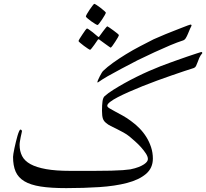

<svg xmlns="http://www.w3.org/2000/svg" viewBox="-20 -889 1073 999"><path d="M530.8 -822.8Q530.8 -820.8 525.1 -810.3Q519.5 -799.8 511.7 -788.6L497.1 -768.1Q490.2 -758.8 487.3 -758.8Q485.4 -758.8 475.3 -764.6Q465.3 -770.5 454.6 -778.3Q443.8 -786.1 435.3 -793.5Q426.8 -800.8 426.8 -803.2Q426.8 -806.2 432.6 -816.7Q438.5 -827.1 446.5 -838.9Q454.6 -850.6 461.7 -859.9Q468.8 -869.1 470.7 -869.1Q473.1 -869.1 483.2 -862.5Q493.2 -856 503.7 -847.9Q514.2 -839.8 522.5 -832.3Q530.8 -824.7 530.8 -822.8ZM598.6 -706.5Q598.6 -704.1 593 -693.6Q587.4 -683.1 579.6 -671.9L564.9 -650.4Q558.1 -641.1 555.2 -641.1Q554.2 -641.1 545.2 -647.9Q536.1 -654.8 525.4 -662.1L498 -682.1Q494.6 -685.5 492.7 -684.8Q490.7 -684.1 488.8 -682.1Q478.5 -668 470.7 -655.8L457 -637.7Q450.7 -629.9 448.7 -629.9Q446.8 -629.9 437 -636.2Q427.2 -642.6 416.5 -650.6Q405.8 -658.7 397.2 -666Q388.7 -673.3 388.7 -675.3Q388.7 -678.2 395 -688.5L409.2 -710.4Q416.5 -722.2 423.6 -731.4Q430.7 -740.7 432.6 -740.7Q436 -740.7 444.3 -734.4L462.9 -720.7Q474.1 -711.9 487.3 -700.2Q491.2 -696.8 492.9 -696.3Q494.6 -695.8 498 -701.2L516.6 -726.6L530.3 -744.1Q536.6 -752 538.6 -752Q540 -752 549.8 -745.1L570.3 -730.5Q581.5 -722.7 590.1 -715.3Q598.6 -708 598.6 -706.5ZM1033.2 -613.3Q1022.5 -600.6 1016.8 -587.6Q1011.2 -574.7 1007.6 -564Q1003.9 -553.2 1000 -545.7Q996.1 -538.1 988.8 -535.2Q967.8 -528.8 937.5 -518.6L871.6 -496.1L797.4 -469.7Q758.8 -455.6 721.7 -440.7Q684.6 -425.8 651.4 -411.1Q618.2 -396.5 592.8 -383.3Q567.4 -370.1 552.7 -358.6Q538.1 -347.2 538.1 -338.9Q538.1 -332.5 549.1 -325.7Q560.1 -318.8 577.6 -309.6L618.2 -287.6Q640.6 -275.4 663.6 -257.8Q685.5 -242.2 705.8 -221.4Q726.1 -200.7 741.5 -176Q756.8 -151.4 766.1 -123Q775.4 -94.7 775.4 -64Q775.4 -14.2 739 16.4Q702.6 46.9 640.6 63Q578.6 79.1 497.1 84.5Q415.5 89.8 324.7 89.8Q244.6 89.8 191.7 81.5Q138.7 73.2 106.7 54Q74.7 34.7 61.3 3.7Q47.9 -27.3 47.9 -72.8Q47.9 -77.1 49.8 -89.8Q51.8 -102.5 55.2 -118.2Q58.6 -133.8 62.7 -150.9Q66.9 -168 71 -182.4Q75.2 -196.8 79.3 -205.8Q83.5 -214.8 85.9 -214.8Q89.4 -214.8 91.8 -212.2Q94.2 -209.5 94.2 -206.1Q94.2 -203.1 92 -195.3Q89.8 -187.5 87.9 -176.8L84 -155.3Q82 -144 82 -135.3Q82 -102.5 95 -77.1Q107.9 -51.8 138.7 -34.9Q169.4 -18.1 220 -9Q270.5 0 345.2 0H469.7Q522 0 558.6 -1Q595.2 -2 618.9 -3.7Q642.6 -5.4 658.2 -7.8Q684.1 -13.2 701.4 -20Q718.8 -26.9 729.5 -34.2Q740.2 -41.5 744.9 -48.3Q749.5 -55.2 749.5 -61.5Q749.5 -74.2 739 -90.3Q728.5 -106.4 713.9 -122.8Q699.2 -139.2 682.6 -153.8L653.8 -178.7Q640.1 -189.9 622.3 -199.7Q604.5 -209.5 587.9 -217.8L556.2 -233.4Q541.5 -240.7 534.2 -247.6Q520.5 -257.3 515.6 -271.2Q510.7 -285.2 510.7 -312.5Q510.7 -342.8 513.4 -361.8Q516.1 -380.9 523.9 -388.2Q542.5 -404.8 569.3 -421.6Q596.2 -438.5 626.7 -455.6Q657.2 -472.7 690.2 -489Q723.1 -505.4 754.9 -519.3Q786.6 -533.2 814.7 -544.2Q842.8 -555.2 863.8 -562.5L903.3 -576.7L956.1 -595.2L1004.4 -611.3Q1025.4 -618.7 1027.8 -618.7Q1029.8 -618.7 1030.5 -616.9Q1031.2 -615.2 1033.2 -613.3ZM958 -713.4Q952.6 -700.2 946.5 -690.4Q940.4 -680.7 931.2 -678.2Q903.8 -669.4 865.2 -653.3L783.7 -617.2L695.3 -575.2L611.3 -531.2L540 -492.2Q508.8 -474.1 492.2 -461.9Q490.2 -460 487.8 -460Q486.8 -460 486.8 -461.9Q486.8 -465.3 490.5 -473.6Q494.1 -481.9 499 -491.7Q503.9 -501.5 509 -509.8Q514.2 -518.1 517.1 -520.5Q537.1 -540 568.1 -562.3Q599.1 -584.5 635.3 -606.7Q671.4 -628.9 709 -648.4L779.3 -684.6Q787.1 -688.5 804.2 -695.3L841.8 -711.4L884.8 -728.5L925.8 -744.6L957.5 -756.8Q970.2 -761.2 971.2 -761.2Q976.6 -761.2 976.6 -755.4L972.7 -747.1L969.2 -740.2Z"/></svg>

Font: Simplified Naskh
Style: Regular
Weight: 400
Designer: SIL International
Foundry: Arabeyes
Version: 1.02_alpha